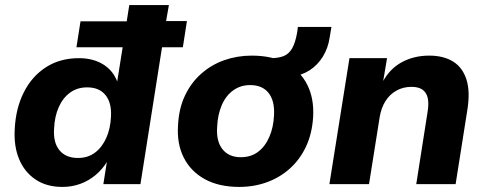

<svg xmlns="http://www.w3.org/2000/svg" viewBox="-20 -725 1916 756"><path d="M226 11Q163 11 119.5 -18.5Q76 -48 55 -99Q34 -150 38 -217Q42 -298 73.5 -361Q105 -424 160.5 -460Q216 -496 291 -496Q347 -496 387 -471Q427 -446 443 -400L441 -401L463 -539H281L297 -641H479L489 -705H645L634 -642H716L700 -539H618L533 0H387L401 -89H402Q383 -58 356 -35.5Q329 -13 296 -1Q263 11 226 11ZM287 -103Q326 -103 354 -124Q382 -145 398.5 -182Q415 -219 417 -266Q420 -320 395.5 -350.5Q371 -381 323 -381Q284 -381 255.5 -360Q227 -339 211 -302.5Q195 -266 193 -219Q189 -164 214 -133.5Q239 -103 287 -103Z M922 11Q842 11 786.5 -19.5Q731 -50 703.5 -104.5Q676 -159 681 -231Q684 -297 708 -348Q732 -399 772 -434.5Q812 -470 863 -488Q914 -506 971 -506Q1052 -506 1107 -476Q1162 -446 1189.5 -392Q1217 -338 1213 -265Q1209 -199 1185 -148Q1161 -97 1121.5 -61.5Q1082 -26 1031 -7.5Q980 11 922 11ZM928 -106Q968 -106 996 -127Q1024 -148 1040.5 -186Q1057 -224 1059 -272Q1062 -328 1037.5 -359Q1013 -390 965 -390Q927 -390 898 -369Q869 -348 853 -310.5Q837 -273 835 -225Q831 -169 856 -137.5Q881 -106 928 -106ZM1126 -423 1042 -479 1045 -496Q1077 -496 1097.5 -504.5Q1118 -513 1130.5 -535Q1143 -557 1150 -597L1153 -619H1285L1278 -577Q1272 -536 1251.5 -502.5Q1231 -469 1199.5 -448.5Q1168 -428 1126 -423Z M1277 0 1356 -496H1504L1488 -401H1486Q1514 -454 1562 -480Q1610 -506 1670 -506Q1726 -506 1763.5 -483Q1801 -460 1816.5 -412.5Q1832 -365 1820 -291L1774 0H1619L1664 -287Q1669 -319 1664 -340Q1659 -361 1643.5 -372Q1628 -383 1600 -383Q1567 -383 1540.5 -368Q1514 -353 1497.5 -326.5Q1481 -300 1475 -264L1433 0Z"/></svg>

Font: Nunito Sans 10pt ExtraBold
Style: Italic
Weight: 800
Italic angle: -9°
Designer: Vernon Adams
Foundry: Vernon Adams
Version: Version 3.101;gftools[0.9.27]